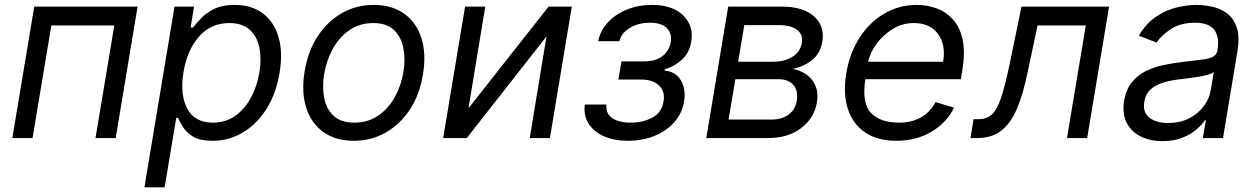

<svg xmlns="http://www.w3.org/2000/svg" viewBox="-20 -573 5219 797"><path d="M31.2 0 122.2 -545.5H551.1L460.2 0H376.4L454.5 -467.3H193.2L115.1 0Z M579.5 204.5 704.5 -545.5H785.5L771.3 -458.8H781.2Q792.6 -473 812.9 -495.2Q833.1 -517.4 867.2 -535Q901.3 -552.6 954.5 -552.6Q1023.4 -552.6 1070.1 -518.1Q1116.8 -483.7 1135.8 -420.5Q1154.8 -357.2 1140.6 -271.3Q1126.4 -184.7 1086.5 -121.3Q1046.5 -57.9 988.5 -23.3Q930.4 11.4 862.2 11.4Q809.7 11.4 781.1 -6.2Q752.5 -23.8 739.2 -46.3Q725.9 -68.9 718.8 -83.8H711.6L663.4 204.5ZM741.5 -272.7Q726.6 -180 757.3 -122Q788 -63.9 863.6 -63.9Q916.2 -63.9 956 -91.8Q995.7 -119.7 1021.3 -167.1Q1046.9 -214.5 1056.8 -272.7Q1066.1 -330.3 1056.3 -376.6Q1046.5 -422.9 1015.8 -450.1Q985.1 -477.3 931.8 -477.3Q855.1 -477.3 805.8 -420.8Q756.4 -364.3 741.5 -272.7Z M1448.9 11.4Q1373.6 11.4 1323 -24.5Q1272.4 -60.4 1251.4 -125Q1230.5 -189.6 1244.3 -275.6Q1257.8 -359.4 1298.3 -421.7Q1338.8 -484 1398.8 -518.3Q1458.8 -552.6 1531.2 -552.6Q1606.5 -552.6 1657.3 -516.5Q1708.1 -480.5 1729 -415.7Q1750 -350.9 1735.8 -264.2Q1722.3 -181.1 1681.8 -119.1Q1641.3 -57.2 1581.3 -22.9Q1521.3 11.4 1448.9 11.4ZM1450.3 -63.9Q1507.8 -63.9 1550.4 -93.4Q1593 -122.9 1619.5 -171.2Q1646 -219.5 1654.8 -275.6Q1663.4 -328.8 1654.1 -374.8Q1644.9 -420.8 1614.7 -449Q1584.5 -477.3 1529.8 -477.3Q1472.3 -477.3 1429.7 -447.4Q1387.1 -417.6 1360.8 -369Q1334.5 -320.3 1325.3 -264.2Q1316.8 -210.9 1326 -165.3Q1335.2 -119.7 1365.4 -91.8Q1395.6 -63.9 1450.3 -63.9Z M1924.7 -123.6 2257.1 -545.5H2353.7L2262.8 0H2179L2248.6 -421.9L1917.6 0H1819.6L1910.5 -545.5H1994.3Z M2407.7 -139.2H2497.2Q2493.6 -102.3 2521.1 -83.1Q2548.7 -63.9 2598 -63.9Q2648.4 -63.9 2687.7 -84.7Q2726.9 -105.5 2734.4 -152Q2741.5 -192.8 2715.9 -217.9Q2690.3 -242.9 2640.6 -242.9H2546.9L2559.7 -318.2H2653.4Q2703.1 -318.2 2730.8 -340.9Q2758.5 -363.6 2764.2 -397.7Q2770.2 -434.3 2747.9 -456.5Q2725.5 -478.7 2677.6 -478.7Q2630 -478.7 2594.5 -457.2Q2558.9 -435.7 2551.1 -402H2463.1Q2471.9 -446 2503.2 -479.9Q2534.4 -513.8 2581.9 -533.2Q2629.3 -552.6 2686.1 -552.6Q2772 -552.6 2816.2 -508.9Q2860.4 -465.2 2849.4 -400.6Q2842 -354.4 2811.3 -326Q2780.5 -297.6 2740.1 -285.5L2738.6 -279.8Q2784.1 -276.6 2806.1 -239.9Q2828.1 -203.1 2819.6 -152Q2811.4 -102.3 2778.8 -65.5Q2746.1 -28.8 2696.4 -8.7Q2646.7 11.4 2586.6 11.4Q2528.8 11.4 2486.3 -7.6Q2443.9 -26.6 2422.8 -60.5Q2401.6 -94.5 2407.7 -139.2Z M2911.9 0 3002.8 -545.5H3225.9Q3313.2 -545.5 3358.7 -505.5Q3404.1 -465.6 3393.5 -400.6Q3384.9 -350.5 3350.9 -323.5Q3316.8 -296.5 3269.9 -286.9Q3299 -282.7 3324.8 -265.6Q3350.5 -248.6 3364.2 -218.8Q3377.8 -188.9 3370.7 -146.3Q3360.1 -83.5 3306.1 -41.7Q3252.1 0 3169 0ZM3004.3 -76.7H3181.8Q3225.5 -76.7 3253.6 -97.5Q3281.6 -118.3 3286.9 -153.4Q3294.4 -196 3273.6 -220.2Q3252.8 -244.3 3210.2 -244.3H3032.7ZM3044 -316.8H3187.5Q3237.6 -316.8 3270.2 -337.7Q3302.9 -358.7 3308.2 -394.9Q3314.6 -429 3288.9 -448.9Q3263.1 -468.8 3213.1 -468.8H3069.6Z M3700.3 11.4Q3621.8 11.4 3570.7 -23.6Q3519.5 -58.6 3499.3 -121.6Q3479 -184.7 3492.9 -268.5Q3506.7 -352.3 3547.9 -416.4Q3589.1 -480.5 3650.6 -516.5Q3712 -552.6 3785.5 -552.6Q3828.1 -552.6 3867.5 -538.4Q3907 -524.1 3935.7 -492.4Q3964.5 -460.6 3975.9 -408.4Q3987.2 -356.2 3974.4 -279.8L3968.8 -244.3H3572.1Q3556.8 -144.2 3595.5 -104Q3634.2 -63.9 3713.1 -63.9Q3763.5 -63.9 3802 -85.2Q3840.6 -106.5 3863.6 -149.1L3940.3 -126.4Q3910.9 -64.6 3847.3 -26.6Q3783.7 11.4 3700.3 11.4ZM3583.8 -316.8H3894.9Q3907 -386 3874.1 -431.6Q3841.3 -477.3 3772.7 -477.3Q3726.9 -477.3 3687 -453.3Q3647 -429.3 3619.5 -392.4Q3592 -355.5 3583.8 -316.8Z M4008.5 0 4021.3 -78.1H4041.2Q4073.9 -78.1 4095.5 -96.4Q4117.2 -114.7 4134.2 -163.5Q4151.3 -212.4 4170.5 -304L4220.2 -545.5H4583.8L4492.9 0H4409.1L4487.2 -467.3H4286.9L4245.7 -272.7Q4227.3 -183.2 4201.7 -122.5Q4176.1 -61.8 4136.7 -30.9Q4097.3 0 4036.9 0Z M4805.4 12.8Q4753.6 12.8 4714.5 -6.9Q4675.4 -26.6 4656.6 -64.1Q4637.8 -101.6 4646.3 -154.8Q4654.5 -201.7 4677.9 -231Q4701.3 -260.3 4734.9 -277.2Q4768.5 -294 4807.4 -302.4Q4846.2 -310.7 4884.9 -315.3Q4935.4 -321.7 4967 -325.3Q4998.6 -328.8 5014.6 -337Q5030.5 -345.2 5034.1 -365.1V-367.9Q5042.6 -420.1 5020.2 -449.4Q4997.9 -478.7 4940.3 -478.7Q4880.7 -478.7 4840.6 -452.4Q4800.4 -426.1 4781.2 -396.3L4707.4 -424.7Q4736.5 -474.4 4777 -502.3Q4817.5 -530.2 4861.9 -541.4Q4906.2 -552.6 4947.4 -552.6Q4973.7 -552.6 5006.7 -546.3Q5039.8 -540.1 5068.7 -521Q5097.7 -501.8 5112.4 -463.1Q5127.1 -424.4 5116.5 -359.4L5056.8 0H4973L4985.8 -73.9H4981.5Q4970.2 -56.1 4946.9 -35.9Q4923.7 -15.6 4888.3 -1.4Q4853 12.8 4805.4 12.8ZM4829.5 -62.5Q4879.3 -62.5 4916.7 -82Q4954.2 -101.6 4977.1 -132.5Q5000 -163.4 5005.7 -197.4L5018.5 -274.1Q5012.1 -267.8 4993.3 -262.6Q4974.4 -257.5 4950.8 -253.7Q4927.2 -250 4905 -247.3Q4882.8 -244.7 4869.3 -242.9Q4835.9 -238.6 4805.9 -229.2Q4775.9 -219.8 4755.5 -201.2Q4735.1 -182.5 4730.1 -150.6Q4722.7 -106.9 4751.1 -84.7Q4779.5 -62.5 4829.5 -62.5Z"/></svg>

Font: Inter UI
Style: Italic
Weight: 400
Italic angle: -9.39999°
Designer: Rasmus Andersson
Foundry: rsms
Version: 3.2;8d6f07862